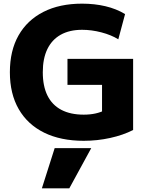

<svg xmlns="http://www.w3.org/2000/svg" viewBox="-20 -760 806 1050"><path d="M359 270H209L279 50H479ZM438 10Q312 10 221.5 -34.5Q131 -79 82.5 -163Q34 -247 34 -365Q34 -483 81.5 -566.5Q129 -650 217.5 -695Q306 -740 429 -740Q497 -740 556.5 -726Q616 -712 664 -683L627 -545Q588 -569 534.5 -583Q481 -597 429 -597Q360 -597 312 -570Q264 -543 239 -491.5Q214 -440 214 -365Q214 -289 239.5 -237.5Q265 -186 315 -159.5Q365 -133 438 -133Q473 -133 502.5 -139.5Q532 -146 559 -160L538 -117V-296H349V-438H708V-49Q653 -21 582.5 -5.5Q512 10 438 10Z"/></svg>

Font: M PLUS 2 ExtraBold
Style: Regular
Weight: 800
Version: Version 1.001